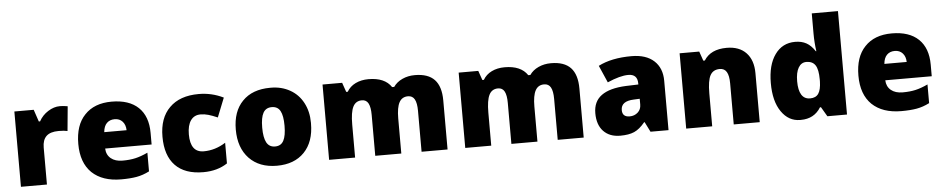

<svg xmlns="http://www.w3.org/2000/svg" viewBox="-42 -1077 6902 1405"><g transform="rotate(-5 3409.0 -375.0)"><path d="M399.9 -563Q422.9 -563 447.3 -559.1L458 -557.1L440.9 -377Q417.5 -382.8 376 -382.8Q314.5 -382.8 285.6 -355Q256.8 -327.1 256.8 -272V0H65.9V-553.2H208L237.8 -464.8H247.1Q271 -508.8 314 -535.9Q356.9 -563 399.9 -563Z M802.2 9.8Q664.6 9.8 587.4 -63.5Q511.2 -137.7 511.2 -275.6Q511.2 -413.6 582 -487.3Q652.8 -563 780.8 -563Q908.7 -563 977.1 -497.6Q1045.4 -432.1 1045.4 -310.1V-225.1H704.1Q706.1 -178.7 738 -152.3Q770 -126 823.5 -126Q877 -126 918 -135.3Q959 -144.5 1009.3 -168V-30.8Q962.4 -6.8 915.5 1.5Q868.7 9.8 802.2 9.8ZM708 -345.2H872.1Q871.1 -385.3 849.4 -409.2Q827.6 -433.1 791.7 -433.1Q755.9 -433.1 733.9 -411.1Q711.9 -389.2 708 -345.2Z M1405.3 9.8Q1270 9.8 1199.7 -63.2Q1129.4 -136.2 1129.4 -274.2Q1129.4 -412.1 1205.1 -486.8Q1280.8 -563 1420.4 -563Q1516.1 -563 1601.6 -521L1545.4 -379.9Q1505.9 -397 1477.8 -405Q1449.7 -413.1 1420.4 -413.1Q1374 -413.1 1348.6 -377Q1323.2 -340.8 1323.2 -274.9Q1323.2 -142.1 1421.4 -142.1Q1505.9 -142.1 1582.5 -190.9V-39.1Q1508.8 9.8 1405.3 9.8Z M1950.7 -563Q2028.3 -563 2090.3 -528.3Q2152.3 -493.7 2186.5 -429.2Q2220.7 -364.7 2220.7 -282.7Q2220.7 -280.3 2220.7 -277.8Q2220.7 -142.1 2147.5 -66.2Q2074.2 9.8 1945.8 9.8Q1817.4 9.8 1742.7 -67.9Q1668.5 -146 1668.5 -279.5Q1668.5 -413.1 1741.2 -487.3Q1814 -563 1946.3 -563Q1948.2 -563 1950.7 -563ZM2026.4 -277.3Q2026.4 -350.6 2007.3 -385.7Q1988.3 -420.9 1944.8 -420.9Q1901.4 -420.9 1881.8 -385.7Q1862.3 -350.6 1862.3 -277.6Q1862.3 -204.6 1881.8 -168.2Q1901.4 -131.8 1944.8 -131.8Q1988.3 -131.8 2007.3 -168Q2026.4 -204.1 2026.4 -277.3Z M3007.8 -563Q3105.5 -563 3152.6 -512.9Q3199.7 -462.9 3199.7 -359.9V0H3008.8V-300.8Q3008.8 -357.4 2993.4 -385.3Q2978 -413.1 2944.8 -413.1Q2900.9 -413.1 2880.4 -375.5Q2859.9 -337.9 2859.9 -257.8V0H2668.5V-300.8Q2668.5 -357.4 2653.6 -385.3Q2638.7 -413.1 2606.4 -413.1Q2561 -413.1 2540.8 -372.8Q2520.5 -332.5 2520.5 -242.2V0H2329.6V-553.2H2473.6L2497.6 -484.4H2508.8Q2530.8 -522.5 2572.3 -542.7Q2613.8 -563 2667.5 -563Q2787.1 -563 2835.4 -490.2H2850.6Q2874 -524.4 2915.8 -543.7Q2957.5 -563 3007.8 -563Z M4007.8 -563Q4105.5 -563 4152.6 -512.9Q4199.7 -462.9 4199.7 -359.9V0H4008.8V-300.8Q4008.8 -357.4 3993.4 -385.3Q3978 -413.1 3944.8 -413.1Q3900.9 -413.1 3880.4 -375.5Q3859.9 -337.9 3859.9 -257.8V0H3668.5V-300.8Q3668.5 -357.4 3653.6 -385.3Q3638.7 -413.1 3606.4 -413.1Q3561 -413.1 3540.8 -372.8Q3520.5 -332.5 3520.5 -242.2V0H3329.6V-553.2H3473.6L3497.6 -484.4H3508.8Q3530.8 -522.5 3572.3 -542.7Q3613.8 -563 3667.5 -563Q3787.1 -563 3835.4 -490.2H3850.6Q3874 -524.4 3915.8 -543.7Q3957.5 -563 4007.8 -563Z M4599.6 -563Q4706.1 -563 4764.4 -509.8Q4822.8 -456.5 4822.8 -362.8V0H4690.4L4653.8 -73.2H4649.9Q4610.4 -24.9 4570.8 -7.6Q4531.2 9.8 4467.8 9.8Q4389.6 9.8 4344.7 -37.4Q4299.8 -84.5 4299.8 -170.2Q4299.8 -255.9 4360.1 -299.8Q4420.4 -343.8 4539.6 -349.1L4631.8 -352.1V-359.9Q4631.8 -428.2 4564.5 -428.2Q4503.9 -428.2 4410.6 -387.2L4355.5 -513.2Q4452.1 -563 4599.6 -563ZM4494.6 -175.8Q4494.6 -125 4548.8 -125Q4584 -125 4608.4 -147Q4632.8 -168.9 4632.8 -204.1V-247.1L4588.9 -245.1Q4494.6 -241.7 4494.6 -175.8Z M5298.8 -563Q5391.1 -563 5441.9 -509.3Q5492.7 -455.6 5492.7 -359.9V0H5301.8V-301.8Q5301.8 -357.9 5285.6 -385.5Q5269.5 -413.1 5234.9 -413.1Q5186 -413.1 5164.8 -374.3Q5143.6 -335.4 5143.6 -242.2V0H4952.6V-553.2H5096.7L5120.6 -484.4H5131.8Q5180.7 -563 5298.8 -563Z M6133.8 0H5989.7L5948.7 -69.8H5941.4Q5892.6 9.8 5794.4 9.8Q5792 9.8 5789.1 9.8Q5704.6 9.8 5651.4 -67.4Q5598.1 -144.5 5598.4 -277.8Q5598.6 -411.1 5652.8 -486.3Q5707 -563 5801.8 -563Q5849.1 -563 5883.8 -543.9Q5918.5 -524.9 5946.8 -481.4H5950.7Q5941.4 -545.9 5941.4 -611.8V-759.8H6133.8ZM5957.5 -273.9Q5957.5 -346.2 5936.8 -377.7Q5916 -409.2 5870.6 -409.2Q5833 -409.2 5812.3 -373.8Q5791.5 -338.4 5791.5 -273.4Q5791.5 -208.5 5812.5 -174.8Q5833.5 -141.1 5875.5 -141.1Q5917.5 -141.1 5936.8 -169.2Q5956.1 -197.3 5957.5 -258.8Z M6532.7 9.8Q6395 9.8 6317.9 -63.5Q6241.7 -137.7 6241.7 -275.6Q6241.7 -413.6 6312.5 -487.3Q6383.3 -563 6511.2 -563Q6639.2 -563 6707.5 -497.6Q6775.9 -432.1 6775.9 -310.1V-225.1H6434.6Q6436.5 -178.7 6468.5 -152.3Q6500.5 -126 6554 -126Q6607.4 -126 6648.4 -135.3Q6689.5 -144.5 6739.7 -168V-30.8Q6692.9 -6.8 6646 1.5Q6599.1 9.8 6532.7 9.8ZM6438.5 -345.2H6602.5Q6601.6 -385.3 6579.8 -409.2Q6558.1 -433.1 6522.2 -433.1Q6486.3 -433.1 6464.4 -411.1Q6442.4 -389.2 6438.5 -345.2Z"/></g></svg>

Font: Open Sans Hebrew Extra Bold
Style: Regular
Weight: 800
Foundry: Ascender Corporation, Yanek Iontef
Version: Version 2.001;PS 002.001;hotconv 1.0.70;makeotf.lib2.5.58329